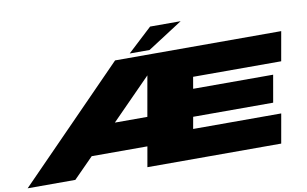

<svg xmlns="http://www.w3.org/2000/svg" viewBox="-83 -1006 1869 1170"><g transform="rotate(-10 851.0 -420.5)"><path d="M-0.5 0 659.5 -675H1687.5L1655.5 -494H1110.5L1098 -422H1593L1563.5 -254H1068.5L1055.5 -181H1600.5L1568.5 0H740.5L762.5 -125H418L294.5 0ZM592.5 -302H793.5L837.5 -551ZM754.5 -701 905.5 -841H1094.5L877.5 -701Z"/></g></svg>

Font: Anybody UltraExpanded Black
Style: Italic
Weight: 900
Width: 9
Italic angle: -10°
Designer: Tyler Finck
Foundry: Etcetera Type Company
Version: Version 1.010; ttfautohint (v1.8.3) -l 8 -r 50 -G 200 -x 14 